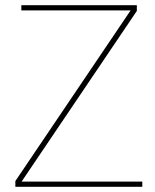

<svg xmlns="http://www.w3.org/2000/svg" viewBox="-20 -718 595 738"><path d="M527 -20V0H39V-22L482 -678H62V-698H506V-676L63 -20Z"/></svg>

Font: IBM Plex Sans Thin
Style: Regular
Weight: 100
Designer: Mike Abbink, Paul van der Laan, Pieter van Rosmalen
Foundry: Bold Monday
Version: Version 3.0